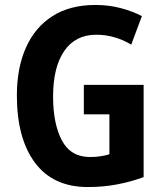

<svg xmlns="http://www.w3.org/2000/svg" viewBox="-20 -744 659 774"><path d="M318 -402H559V-30Q507 -11 451.5 -0.5Q396 10 334 10Q194 10 121 -88Q48 -186 48 -359Q48 -470 84.5 -552Q121 -634 191.5 -679Q262 -724 365 -724Q418 -724 466 -711.5Q514 -699 552 -679L509 -564Q478 -583 442 -593.5Q406 -604 368 -604Q284 -604 239 -538.5Q194 -473 194 -355Q194 -245 229.5 -178Q265 -111 343 -111Q366 -111 385 -114Q404 -117 421 -122V-283H318Z"/></svg>

Font: Noto Sans Arabic Cond
Style: Bold
Weight: 700
Width: 3
Designer: Monotype Design Team, Nadine Chahine, Nizar Qandah and Khaled Hosny
Foundry: Monotype Imaging Inc.
Version: Version 2.012; ttfautohint (v1.8.4.7-5d5b)